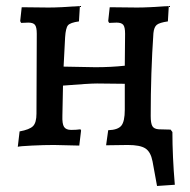

<svg xmlns="http://www.w3.org/2000/svg" viewBox="-20 -481 629 637"><path d="M560 132 501 136 486 54Q480 23 462.5 11.5Q445 0 404 0L332 1L339 -49Q371 -50 382.5 -64Q394 -78 394 -117V-203L302 -204Q275 -204 189 -197L187 -97Q186 -70 192.5 -60Q199 -50 216 -50Q233 -50 247 -52L249 -48L243 2L159 0Q126 0 85.5 2Q45 4 39 6L45 -45Q78 -51 89.5 -62.5Q101 -74 101 -104L102 -369Q102 -391 96 -398.5Q90 -406 74 -406L50 -405L47 -411L52 -457L141 -456Q180 -456 245 -461L242 -410Q213 -406 205.5 -397Q198 -388 196 -357L191 -260L297 -258Q348 -258 394 -263L395 -369Q395 -391 389 -398.5Q383 -406 367 -406L342 -405L339 -411L344 -457L435 -456Q473 -456 540 -461L537 -410Q509 -406 500 -398.5Q491 -391 489 -371Q480 -240 480 -96Q480 -72 485.5 -62.5Q491 -53 507 -52L546 -51L552 -43Q552 38 560 132Z"/></svg>

Font: Alegreya Medium
Style: Regular
Weight: 500
Designer: Juan Pablo del Peral
Foundry: Huerta Tipografica
Version: Version 2.007; ttfautohint (v1.6)